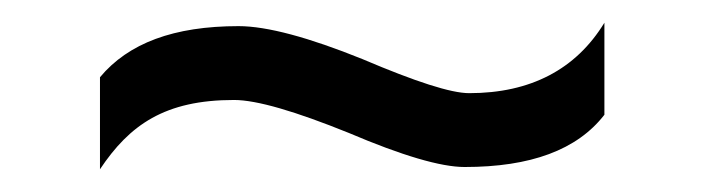

<svg xmlns="http://www.w3.org/2000/svg" viewBox="-20 -384 620 169"><path d="M186 -296C206 -296 240 -286 287 -267C334 -247 368 -237 389 -237C447 -237 488 -252 512 -283V-364C487 -323 447 -302 393 -302C377 -302 346 -312 299 -332C252 -351 215 -361 190 -361C133 -361 93 -346 68 -316V-235C94 -274 125 -296 186 -296Z"/></svg>

Font: Gamestation Text
Style: Bold
Weight: 400
Designer: Jonas Hecksher
Foundry: Jonas Hecksher, Playtypeª, e-types AS
Version: Version 1.003